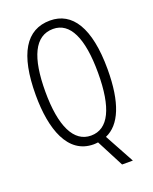

<svg xmlns="http://www.w3.org/2000/svg" viewBox="-163 -813 856 1073"><g transform="rotate(-20 265.5 -277.0)"><path d="M479 -358C479 -607 400 -724 269 -724C126 -724 52 -603 52 -359C52 -157 109 10 263 10C271 10 280 9 289 8L373 170H437L341 -6C430 -44 479 -160 479 -358ZM109 -359C109 -561 159 -674 269 -674C369 -674 422 -566 422 -358C422 -150 370 -41 266 -41C164 -41 109 -153 109 -359Z"/></g></svg>

Font: Noto Sans Devanagari ExtraCondensed Light
Style: Regular
Weight: 300
Width: 2
Designer: Jelle Bosma - Monotype Design Team
Foundry: Monotype Imaging Inc.
Version: Version 2.004